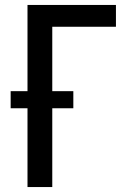

<svg xmlns="http://www.w3.org/2000/svg" viewBox="-20 -755 540 775"><path d="M91 0V-318H23V-387H91V-735H448V-647H191V-387H276V-318H191V0Z"/></svg>

Font: Zed Mono Semibold
Style: Regular
Weight: 600
Monospace: yes
Designer: Belleve Invis
Foundry: Belleve Invis
Version: Version 1.0.0; ttfautohint (v1.8.4)